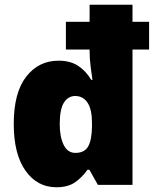

<svg xmlns="http://www.w3.org/2000/svg" viewBox="-20 -780 652 810"><path d="M218 10Q137 10 87.5 -60Q38 -130 38 -257Q38 -389 90.5 -456.5Q143 -524 227 -524Q277 -524 310 -502Q343 -480 365 -443H370Q367 -465 362.5 -498Q358 -531 358 -565V-571H258V-688H358V-760H539V-688H609V-571H539V0H393L357 -64H349Q326 -31 296 -10.5Q266 10 218 10ZM298 -135Q336 -135 351.5 -161.5Q367 -188 368 -244V-262Q368 -318 349.5 -346.5Q331 -375 297 -375Q268 -375 250 -347.5Q232 -320 232 -256Q232 -203 248.5 -169Q265 -135 298 -135Z"/></svg>

Font: Noto Sans Malayalam SemiCondensed Black
Style: Regular
Weight: 900
Width: 4
Designer: Jelle Bosma - Monotype Design Team
Foundry: Monotype Imaging Inc.
Version: Version 2.104; ttfautohint (v1.8.4.7-5d5b)